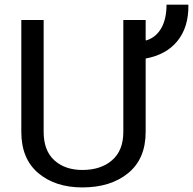

<svg xmlns="http://www.w3.org/2000/svg" viewBox="-20 -797 832 827"><path d="M607.4 -710.9V-624L610.4 -623Q652.3 -636.2 674.8 -676Q697.3 -715.8 697.3 -776.9H790L791.5 -774.4Q792.5 -680.2 744.6 -620.8Q696.8 -561.5 607.4 -544.9V-229Q607.4 -112.8 532 -51.3Q456.5 10.3 335 10.3Q217.8 10.3 144.8 -51.5Q71.8 -113.3 71.8 -229V-710.9H168V-229Q168 -148.4 213.9 -106.7Q259.8 -64.9 335 -64.9Q414.1 -64.9 462.6 -106.7Q511.2 -148.4 511.2 -229V-710.9Z"/></svg>

Font: GeogebraSans
Style: Regular
Weight: 400
Designer: Google
Version: Version 1.100140; 2013